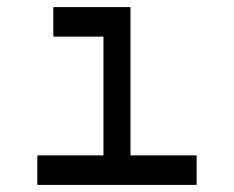

<svg xmlns="http://www.w3.org/2000/svg" viewBox="-20 -520 658 540"><path d="M85 0V-83H271V-417H130V-500H347V-83H533V0Z"/></svg>

Font: Hermit Light
Style: Regular
Weight: 300
Designer: Pablo Caro
Version: Version 2.000;PS 002.000;hotconv 1.0.88;makeotf.lib2.5.64775